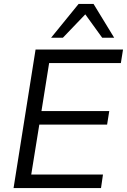

<svg xmlns="http://www.w3.org/2000/svg" viewBox="-20 -957 646 977"><path d="M49 0 161 -705H606L595 -636H230L191 -392H536L525 -323H180L139 -69H504L494 0ZM240 -765 380 -937H456L561 -765H500L414 -884L300 -765Z"/></svg>

Font: Nunito Sans 12pt ExtraLight 12pt
Style: Italic
Weight: 400
Italic angle: -9°
Version: Version 3.101;gftools[0.9.27]